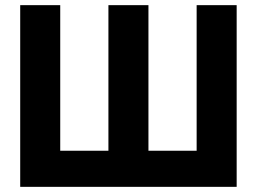

<svg xmlns="http://www.w3.org/2000/svg" viewBox="-20 -725 997 745"><path d="M743 0V-705H898.3V0ZM58.4 0V-705H213.7V0ZM150.1 0V-140.1H838.1V0ZM400.7 0V-705H556V0Z"/></svg>

Font: TikTok Sans Light
Style: Regular
Weight: 300
Version: Version 4.000